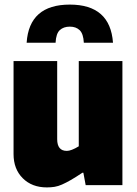

<svg xmlns="http://www.w3.org/2000/svg" viewBox="-20 -806 595 836"><path d="M96 -620Q107 -786 284 -786Q460 -786 472 -620H345Q343 -659 327 -674.5Q311 -690 284 -690Q257 -690 240.5 -675Q224 -660 222 -620ZM184 10Q119 10 79 -30Q39 -70 39 -135V-540H229V-200Q229 -149 271 -149Q290 -149 323 -169V-540H513V0H353L343 -54H339Q309 -34 288 -22Q267 -10 250 -2.5Q233 5 217.5 7.5Q202 10 184 10Z"/></svg>

Font: Encode Sans Compressed
Style: Black
Weight: 900
Designer: Pablo Impallari, Andres Torresi
Foundry: Pablo Impallari, Andres Torresi
Version: Version 1.000; ttfautohint (v1.00) -l 8 -r 50 -G 200 -x 14 -